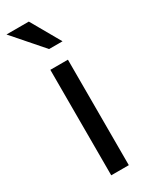

<svg xmlns="http://www.w3.org/2000/svg" viewBox="-215 -767 622 804"><g transform="rotate(-30 96.0 -365.0)"><path d="M87 -730H-21L103 -588H168ZM149 0V-510H64V0Z"/></g></svg>

Font: Alpha Lyrae Medium
Style: Regular
Weight: 500
Designer: Nikolay Petroussenko, Plamen Motev
Foundry: Fontfabric LLC
Version: Version 1.000;hotconv 1.0.109;makeotfexe 2.5.65596